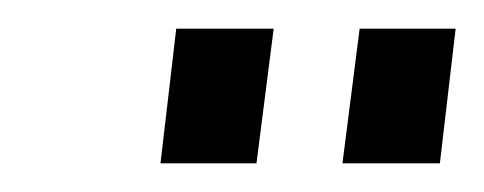

<svg xmlns="http://www.w3.org/2000/svg" viewBox="-20 -679 338 134"><path d="M159 -565 171 -659H103L92 -565ZM287 -565 298 -659H231L219 -565Z"/></svg>

Font: Gamestation Condensed
Style: Italic
Weight: 400
Width: 3
Designer: Jonas Hecksher
Foundry: Jonas Hecksher, Playtypeª, e-types AS
Version: Version 1.003